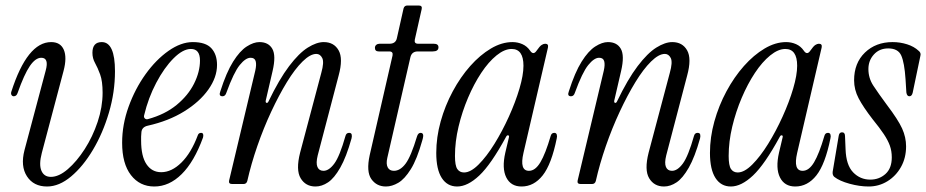

<svg xmlns="http://www.w3.org/2000/svg" viewBox="-20 -669 3367 698"><path d="M151 9Q102 9 78 -28Q54 -65 69 -123L146 -412Q159 -459 130 -459Q109 -459 88.5 -429Q68 -399 44 -331Q40 -319 30 -319Q25 -319 22 -323.5Q19 -328 21 -335Q79 -516 166 -516Q200 -516 212 -488Q224 -460 211 -411L132 -113Q121 -71 130.5 -48.5Q140 -26 165 -26Q194 -26 226.5 -54Q259 -82 288 -127Q317 -172 335 -226Q353 -280 353 -332Q353 -374 344 -398.5Q335 -423 325.5 -440Q316 -457 316 -477Q316 -516 350 -516Q398 -516 398 -410Q398 -334 376 -259.5Q354 -185 318 -124.5Q282 -64 238.5 -27.5Q195 9 151 9Z M541 9Q488 9 456 -32.5Q424 -74 424 -150Q424 -216 447.5 -281Q471 -346 509 -399Q547 -452 592.5 -484Q638 -516 681 -516Q728 -516 748.5 -493.5Q769 -471 769 -433Q769 -388 737.5 -343.5Q706 -299 649.5 -264Q593 -229 517 -212Q495 -207 494 -187Q493 -180 493 -172.5Q493 -165 493 -158Q493 -101 512.5 -72Q532 -43 566 -43Q604 -43 639.5 -78Q675 -113 699 -177Q702 -186 711 -186Q717 -186 718.5 -181Q720 -176 718 -169Q686 -81 640.5 -36Q595 9 541 9ZM504 -250Q502 -243 506.5 -238.5Q511 -234 518 -236Q580 -253 622 -287.5Q664 -322 685.5 -365Q707 -408 707 -449Q707 -491 674 -491Q645 -491 611 -457Q577 -423 548 -368Q519 -313 504 -250Z M813 -13 908 -412Q913 -434 909.5 -446.5Q906 -459 891 -459Q873 -459 851.5 -432.5Q830 -406 803 -332Q799 -319 789 -319Q774 -319 781 -337Q803 -406 827.5 -445Q852 -484 877 -500Q902 -516 923 -516Q956 -516 970 -491.5Q984 -467 971 -411L946 -303Q945 -296 949 -295Q953 -294 956 -300Q995 -381 1031 -428.5Q1067 -476 1099 -496Q1131 -516 1157 -516Q1194 -516 1211 -486Q1228 -456 1211 -394L1135 -104Q1128 -76 1134 -62Q1140 -48 1156 -48Q1176 -48 1195.5 -74.5Q1215 -101 1236 -175Q1239 -186 1249 -186Q1257 -186 1258.5 -180Q1260 -174 1258 -166Q1239 -98 1217 -59.5Q1195 -21 1172.5 -6Q1150 9 1127 9Q1091 9 1073 -21Q1055 -51 1071 -114L1148 -404Q1159 -443 1151.5 -458Q1144 -473 1130 -473Q1108 -473 1080 -445.5Q1052 -418 1023 -370.5Q994 -323 966 -263Q938 -203 915.5 -138Q893 -73 879 -11Q876 0 865 0H824Q810 0 813 -13Z M1383 9Q1349 9 1330 -18Q1311 -45 1324 -105L1407 -467Q1410 -482 1395 -482H1357Q1343 -482 1343 -495Q1343 -502 1348 -506Q1353 -510 1360 -510H1396Q1419 -510 1423 -531L1447 -638Q1450 -649 1461 -649H1502Q1516 -649 1513 -636L1488 -525Q1485 -510 1500 -510H1557Q1574 -510 1574 -497Q1574 -482 1553 -482H1499Q1477 -482 1472 -461L1388 -95Q1383 -73 1389.5 -60.5Q1396 -48 1412 -48Q1435 -48 1454.5 -74Q1474 -100 1496 -173Q1500 -186 1509 -186Q1516 -186 1518 -180Q1520 -174 1515 -158Q1496 -90 1473.5 -54Q1451 -18 1428 -4.5Q1405 9 1383 9Z M1642 9Q1606 9 1586 -22Q1566 -53 1566 -113Q1566 -170 1582 -227.5Q1598 -285 1626 -337Q1654 -389 1689.5 -429Q1725 -469 1764.5 -492.5Q1804 -516 1843 -516Q1862 -516 1879 -508.5Q1896 -501 1907 -485Q1913 -476 1919 -476Q1925 -476 1931 -485Q1942 -501 1949 -505.5Q1956 -510 1962 -510Q1975 -510 1972 -496L1883 -113Q1868 -48 1903 -48Q1926 -48 1944.5 -79Q1963 -110 1982 -175Q1985 -186 1995 -186Q2002 -186 2004 -180Q2006 -174 2004 -166Q1985 -72 1953 -31.5Q1921 9 1876 9Q1837 9 1820.5 -24Q1804 -57 1817 -114L1830 -169Q1832 -176 1827.5 -177Q1823 -178 1820 -172Q1765 -71 1722.5 -31Q1680 9 1642 9ZM1667 -42Q1691 -42 1720 -71Q1749 -100 1777.5 -146Q1806 -192 1830 -245Q1854 -298 1868.5 -347Q1883 -396 1883 -430Q1883 -491 1840 -491Q1814 -491 1785 -467.5Q1756 -444 1729.5 -404Q1703 -364 1681.5 -313.5Q1660 -263 1647 -208.5Q1634 -154 1634 -102Q1634 -67 1642.5 -54.5Q1651 -42 1667 -42Z M2080 -13 2175 -412Q2180 -434 2176.5 -446.5Q2173 -459 2158 -459Q2140 -459 2118.5 -432.5Q2097 -406 2070 -332Q2066 -319 2056 -319Q2041 -319 2048 -337Q2070 -406 2094.5 -445Q2119 -484 2144 -500Q2169 -516 2190 -516Q2223 -516 2237 -491.5Q2251 -467 2238 -411L2213 -303Q2212 -296 2216 -295Q2220 -294 2223 -300Q2262 -381 2298 -428.5Q2334 -476 2366 -496Q2398 -516 2424 -516Q2461 -516 2478 -486Q2495 -456 2478 -394L2402 -104Q2395 -76 2401 -62Q2407 -48 2423 -48Q2443 -48 2462.5 -74.5Q2482 -101 2503 -175Q2506 -186 2516 -186Q2524 -186 2525.5 -180Q2527 -174 2525 -166Q2506 -98 2484 -59.5Q2462 -21 2439.5 -6Q2417 9 2394 9Q2358 9 2340 -21Q2322 -51 2338 -114L2415 -404Q2426 -443 2418.5 -458Q2411 -473 2397 -473Q2375 -473 2347 -445.5Q2319 -418 2290 -370.5Q2261 -323 2233 -263Q2205 -203 2182.5 -138Q2160 -73 2146 -11Q2143 0 2132 0H2091Q2077 0 2080 -13Z M2637 9Q2601 9 2581 -22Q2561 -53 2561 -113Q2561 -170 2577 -227.5Q2593 -285 2621 -337Q2649 -389 2684.5 -429Q2720 -469 2759.5 -492.5Q2799 -516 2838 -516Q2857 -516 2874 -508.5Q2891 -501 2902 -485Q2908 -476 2914 -476Q2920 -476 2926 -485Q2937 -501 2944 -505.5Q2951 -510 2957 -510Q2970 -510 2967 -496L2878 -113Q2863 -48 2898 -48Q2921 -48 2939.5 -79Q2958 -110 2977 -175Q2980 -186 2990 -186Q2997 -186 2999 -180Q3001 -174 2999 -166Q2980 -72 2948 -31.5Q2916 9 2871 9Q2832 9 2815.5 -24Q2799 -57 2812 -114L2825 -169Q2827 -176 2822.5 -177Q2818 -178 2815 -172Q2760 -71 2717.5 -31Q2675 9 2637 9ZM2662 -42Q2686 -42 2715 -71Q2744 -100 2772.5 -146Q2801 -192 2825 -245Q2849 -298 2863.5 -347Q2878 -396 2878 -430Q2878 -491 2835 -491Q2809 -491 2780 -467.5Q2751 -444 2724.5 -404Q2698 -364 2676.5 -313.5Q2655 -263 2642 -208.5Q2629 -154 2629 -102Q2629 -67 2637.5 -54.5Q2646 -42 2662 -42Z M3138 9Q3105 9 3068.5 -1Q3032 -11 3013 -26Q3006 -32 3007 -44L3029 -175Q3031 -188 3041 -188Q3052 -188 3052 -174L3054 -126Q3056 -69 3081.5 -42.5Q3107 -16 3144 -16Q3176 -16 3199 -36.5Q3222 -57 3222 -97Q3222 -120 3215 -139.5Q3208 -159 3193 -181.5Q3178 -204 3152 -236Q3118 -280 3101.5 -311.5Q3085 -343 3085 -377Q3085 -440 3124.5 -478Q3164 -516 3225 -516Q3252 -516 3277.5 -508Q3303 -500 3320 -484Q3329 -477 3326 -466L3298 -332Q3295 -319 3286 -319Q3277 -319 3275 -333L3272 -381Q3268 -441 3256.5 -467Q3245 -493 3209 -493Q3177 -493 3157 -471Q3137 -449 3137 -418Q3137 -385 3155 -357.5Q3173 -330 3204 -288Q3245 -234 3259.5 -202Q3274 -170 3274 -137Q3274 -95 3255.5 -62Q3237 -29 3206 -10Q3175 9 3138 9Z"/></svg>

Font: Instrument Serif
Style: Italic
Weight: 400
Italic angle: -13°
Designer: Rodrigo Fuenzalida
Foundry: fragTYPE
Version: Version 1.000; ttfautohint (v1.8.4.7-5d5b);gftools[0.9.27]